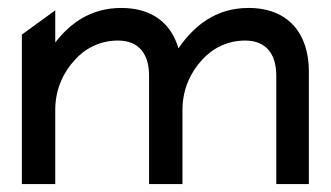

<svg xmlns="http://www.w3.org/2000/svg" viewBox="-20 -463 832 483"><path d="M355 0H439V-187C439 -240 461 -283 488 -312C512 -339 549 -361 597 -361C651 -361 675 -325 675 -273V0H757V-283C757 -378 706 -443 605 -443C521 -443 467 -396 430 -343L429 -342V-341C411 -404 363 -443 285 -443C208 -443 156 -404 119 -356V-437L35 -376V0H119V-187C119 -240 141 -283 168 -312C192 -339 229 -361 277 -361C331 -361 355 -325 355 -273Z"/></svg>

Font: Charger
Style: Bd
Weight: 400
Designer: Jasper
Foundry: Cannot Into Space Fonts
Version: Version 0.98